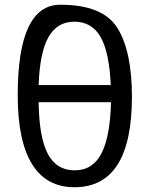

<svg xmlns="http://www.w3.org/2000/svg" viewBox="-20 -785 635 815"><path d="M144 -423.8H450.2Q443.8 -564.5 406.5 -628.7Q369.1 -692.9 295.9 -692.9Q222.7 -692.9 185.8 -627.7Q148.9 -562.5 144 -423.8ZM451.2 -351.1H144Q146 -202.1 182.9 -132.1Q219.7 -62 296.9 -62Q374 -62 410.9 -134.3Q447.8 -206.5 451.2 -351.1ZM55.2 -380.9Q55.2 -764.6 235.8 -764.9Q416.5 -765.1 478.3 -666.3Q540 -567.4 540 -374Q540 9.8 295.9 9.8Q176.8 9.8 116 -88.4Q55.2 -186.5 55.2 -380.9Z"/></svg>

Font: NotoSans
Style: Regular
Weight: 400
Designer: Monotype Design team
Foundry: Monotype Imaging Inc.
Version: Version 1.04